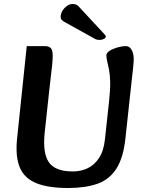

<svg xmlns="http://www.w3.org/2000/svg" viewBox="-20 -926 704 962"><path d="M321 16Q222 16 162.5 -8Q103 -32 80 -85Q57 -138 65 -226L114 -695H205Q224 -695 234 -685.5Q244 -676 244 -649Q244 -625 241.5 -601Q239 -577 235 -545Q231 -513 226 -466L204 -262Q193 -160 224.5 -113.5Q256 -67 345 -67Q386 -67 420 -83.5Q454 -100 477 -135.5Q500 -171 506 -230L527 -424Q533 -480 532 -517Q531 -554 526 -578.5Q521 -603 517 -619.5Q513 -636 513 -649Q513 -661 529.5 -671.5Q546 -682 569 -688.5Q592 -695 609 -695Q624 -695 633 -685Q642 -675 646 -660.5Q650 -646 650 -633Q650 -616 647 -586Q644 -556 640 -524L609 -238Q599 -137 563.5 -81.5Q528 -26 467.5 -5Q407 16 321 16ZM501 -757 372 -896Q367 -901 360 -903.5Q353 -906 343 -906Q330 -906 316.5 -897Q303 -888 293.5 -873Q284 -858 284 -841Q284 -832 289 -826.5Q294 -821 305 -815L458 -730Q465 -727 470.5 -726.5Q476 -726 481 -726Q491 -726 500.5 -731Q510 -736 510 -743Q510 -747 507.5 -749.5Q505 -752 501 -757Z"/></svg>

Font: Alkatra Medium
Style: Regular
Weight: 500
Designer: Suman Bhandary
Version: Version 1.100;gftools[0.9.22]